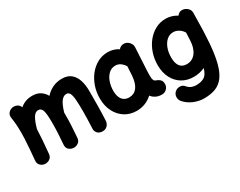

<svg xmlns="http://www.w3.org/2000/svg" viewBox="-99 -1062 2310 1848"><g transform="rotate(-30 1056.5 -137.5)"><path d="M38.1 -10.7Q50.8 -144.5 54.7 -229Q54.2 -236.3 55.7 -243.7Q57.1 -282.7 57.1 -315.9Q57.1 -362.3 54.2 -400.6Q51.3 -439 44.9 -477.5Q39.6 -511.2 56.9 -532Q74.2 -552.7 99.1 -559.1Q125 -564.9 151.4 -554.2Q177.7 -543.5 188 -514.2Q214.8 -537.1 248.3 -550Q281.7 -563 322.8 -563Q377 -563 412.4 -540.3Q447.8 -517.6 468.8 -479Q504.4 -518.6 550.3 -540.5Q596.2 -562.5 653.3 -562.5Q716.3 -562.5 753.9 -531Q791.5 -499.5 808.1 -446.5Q824.7 -393.6 824.7 -328.1Q824.7 -249.5 824 -165.8Q823.2 -82 818.8 0.5Q817.4 28.3 797.6 50.8Q777.8 73.2 742.7 73.2Q706.5 73.2 687 51.3Q667.5 29.3 669.4 1Q671.9 -53.2 673.3 -100.6Q674.8 -147.9 674.8 -189.9Q674.8 -273.4 670.4 -322.5Q666 -371.6 653.6 -392.8Q641.1 -414.1 617.7 -414.1Q586.4 -414.1 561 -381.8Q535.6 -349.6 511.2 -269Q511.2 -257.8 511.2 -246.1Q511.2 -212.4 510.7 -185.8Q510.3 -159.2 508.8 -132.6Q507.3 -106 505.1 -73Q502.9 -40 499.5 5.4Q497.1 40.5 472.2 56.9Q447.3 73.2 419.4 71.3Q391.6 69.3 370.1 50.3Q348.6 31.2 351.6 -5.4Q356 -63.5 358.4 -101.3Q360.8 -139.2 361.8 -171.9Q362.8 -204.6 362.8 -246.1Q362.8 -337.9 351.1 -376.2Q339.4 -414.6 305.2 -414.6Q272.5 -414.6 248.8 -375.7Q225.1 -336.9 204.6 -261.2Q203.1 -208.5 198.2 -144Q193.4 -79.6 185.5 2.9Q182.1 38.6 156.7 54.4Q131.3 70.3 102.5 67.4Q75.7 64.9 55.2 44.9Q34.7 24.9 38.1 -10.7Z M1415 52.2Q1377.4 52.2 1349.1 38.3Q1320.8 24.4 1301.3 -1Q1227.1 66.9 1126 66.9Q1053.2 66.9 996.8 31Q940.4 -4.9 908.4 -67.6Q876.5 -130.4 876 -210.9Q875.5 -281.7 897 -345.2Q918.5 -408.7 957.5 -457.8Q996.6 -506.8 1049.1 -534.9Q1101.6 -563 1163.1 -563Q1227.1 -563 1280.8 -528.3Q1291.5 -543 1309.1 -550.3Q1326.7 -557.6 1346.7 -555.2Q1377 -550.8 1397.9 -525.9Q1418.9 -501 1417 -471.7L1404.8 -243.2Q1404.3 -235.8 1403.8 -228.5Q1402.8 -207.5 1402.3 -181.9Q1401.9 -156.2 1402.8 -143.6Q1403.8 -125.5 1410.6 -111.8Q1417.5 -98.1 1439.5 -92.3Q1457 -85.9 1473.4 -70.3Q1489.7 -54.7 1489.7 -22Q1489.7 8.3 1467.8 30.3Q1445.8 52.2 1415 52.2ZM1127.9 -81.5Q1182.1 -81.5 1215.1 -123Q1248 -164.6 1254.9 -248.5Q1254.9 -254.9 1255.4 -260.3Q1255.4 -263.2 1255.9 -266.1L1260.7 -350.6Q1241.7 -380.9 1217 -397.7Q1192.4 -414.6 1161.6 -414.6Q1120.1 -414.6 1089.1 -386.5Q1058.1 -358.4 1041.5 -311.8Q1024.9 -265.1 1024.9 -209Q1025.9 -147.9 1052.5 -114.7Q1079.1 -81.5 1127.9 -81.5Z M1983.9 -556.2Q1987.8 -556.2 1992.2 -555.7Q1994.6 -555.7 1997.6 -555.2Q2008.3 -553.7 2018.6 -549.3Q2039.1 -540.5 2052.5 -524.2Q2065.9 -507.8 2067.4 -487.8Q2068.8 -480 2068.4 -471.7L2067.4 -447.3Q2066.4 -273.4 2056.6 -147.9Q2046.9 -22.5 2025.1 61.8Q2003.4 146 1967 195.6Q1930.7 245.1 1876.5 266.4Q1822.3 287.6 1747.6 287.6Q1692.9 287.6 1637.2 264.9Q1581.5 242.2 1541.5 198.2Q1521 175.3 1521.5 144.5Q1522 113.8 1543 93.3Q1565.9 71.3 1598.1 71.5Q1630.4 71.8 1648.4 94.2Q1668.9 119.1 1694.1 129.2Q1719.2 139.2 1743.2 139.2Q1800.8 139.2 1835.4 117.9Q1870.1 96.7 1888.7 31.2Q1832 58.1 1766.1 58.1Q1692.4 58.1 1637 24.4Q1581.5 -9.3 1550.3 -69.8Q1519 -130.4 1518.6 -210.9Q1518.1 -282.2 1539.8 -345.9Q1561.5 -409.7 1600.8 -458.5Q1640.1 -507.3 1692.6 -535.2Q1745.1 -563 1805.7 -563Q1872.6 -563 1931.2 -526.4Q1937 -535.2 1945.8 -542Q1962.4 -556.2 1983.9 -556.2ZM1768.6 -81.5Q1830.1 -81.5 1867.7 -130.6Q1905.3 -179.7 1908.7 -263.7L1912.6 -348.6Q1894.5 -378.9 1865.7 -396.7Q1836.9 -414.6 1804.2 -414.6Q1763.7 -414.6 1732.7 -387Q1701.7 -359.4 1684.6 -313Q1667.5 -266.6 1668 -209Q1668.5 -147 1693.4 -114.3Q1718.3 -81.5 1768.6 -81.5Z"/></g></svg>

Font: Mikhak-FD ExtraBold
Style: Regular
Weight: 800
Designer: Amin Abedi
Version: Version 3.2